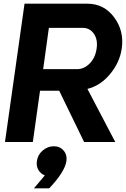

<svg xmlns="http://www.w3.org/2000/svg" viewBox="-20 -770 683 1041"><path d="M605 0H436L301 -278H197L158 0H7L113 -750H453Q544 -750 599 -676Q654 -602 640 -506Q629 -431 576.5 -368Q524 -305 454 -288ZM397 -395Q436 -395 466.5 -426Q497 -457 504 -507Q511 -555 489 -587Q467 -619 428 -619H245L214 -395ZM223 181Q200 172 188 151Q176 130 180 104Q184 70 211 46.5Q238 23 272 23Q305 23 325 46.5Q345 70 340 104Q331 162 247 251H164Z"/></svg>

Font: Oakes Grotesk Bold
Style: Italic
Weight: 700
Italic angle: -8°
Designer: Samuel Oakes
Foundry: Samuel Oakes
Version: Version 1.000;PS 001.000;hotconv 1.0.88;makeotf.lib2.5.64775